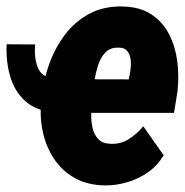

<svg xmlns="http://www.w3.org/2000/svg" viewBox="-31 -558 566 588"><path d="M-10.7 -422.4 76.7 -421.9Q72.8 -378.9 85.9 -348.6Q99.1 -318.4 146 -314.9L138.7 -213.9Q80.6 -217.8 47.1 -247.8Q13.7 -277.8 0.2 -324Q-13.2 -370.1 -10.7 -422.4ZM289.6 9.8Q236.3 8.8 197.8 -12.9Q159.2 -34.7 135 -70.8Q110.8 -106.9 100.6 -152.1Q90.3 -197.3 95.2 -245.1L96.7 -264.2Q102.5 -314.9 120.6 -364.3Q138.7 -413.6 169.2 -453.4Q199.7 -493.2 243.7 -516.4Q287.6 -539.6 344.7 -538.1Q397.5 -537.1 432.6 -513.9Q467.8 -490.7 487.1 -452.6Q506.3 -414.6 512 -369.4Q517.6 -324.2 512.7 -279.3L502 -212.4H145L163.6 -315.4L363.3 -314.9L366.2 -329.6Q368.7 -341.3 369.6 -355.5Q370.6 -369.6 367.9 -382.1Q365.2 -394.5 357.2 -403.3Q349.1 -412.1 333 -412.1Q306.6 -413.1 291.5 -397.2Q276.4 -381.3 268.8 -356.4Q261.2 -331.5 257.8 -306.4Q254.4 -281.2 252 -264.6L250 -245.6Q248.5 -228.5 248.3 -207Q248 -185.5 252.7 -165.5Q257.3 -145.5 269.8 -132.1Q282.2 -118.7 306.2 -117.7Q337.4 -115.7 362.8 -131.6Q388.2 -147.5 407.7 -171.4L470.2 -82.5Q451.7 -51.3 422.4 -30.5Q393.1 -9.8 358.4 0.2Q323.7 10.3 289.6 9.8Z"/></svg>

Font: Roboto Condensed Black
Style: Italic
Weight: 900
Italic angle: -12°
Designer: Christian Robertson
Foundry: Google
Version: Version 3.008; 2023